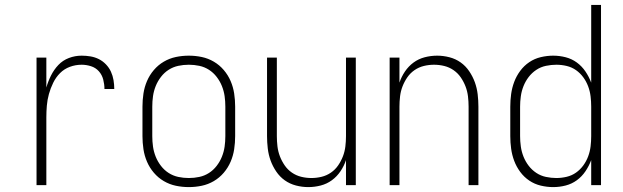

<svg xmlns="http://www.w3.org/2000/svg" viewBox="-20 -755 2540 783"><path d="M129 0V-520H169V-398Q176 -423 188 -447Q200 -471 218 -490Q236 -509 261 -518.5Q286 -528 313 -528Q331 -528 349 -525Q367 -522 383 -514Q399 -506 412 -492.5Q425 -479 432.5 -462.5Q440 -446 443 -428Q446 -410 446 -392H406Q406 -411 401 -430.5Q396 -450 383 -464.5Q370 -479 351 -485Q332 -491 313 -491Q288 -491 265 -482.5Q242 -474 225 -457Q208 -440 197 -417.5Q186 -395 179.5 -371.5Q173 -348 171 -324Q169 -300 169 -276V0Z M750 8Q723 8 697 2.5Q671 -3 648 -16.5Q625 -30 607.5 -50.5Q590 -71 579.5 -95.5Q569 -120 565 -146.5Q561 -173 561 -200V-320Q561 -347 565 -373.5Q569 -400 579.5 -424.5Q590 -449 607.5 -469.5Q625 -490 648 -503.5Q671 -517 697 -522.5Q723 -528 750 -528Q777 -528 803 -522.5Q829 -517 852 -503.5Q875 -490 892.5 -469.5Q910 -449 920.5 -424.5Q931 -400 935 -373.5Q939 -347 939 -320V-200Q939 -173 935 -146.5Q931 -120 920.5 -95.5Q910 -71 892.5 -50.5Q875 -30 852 -16.5Q829 -3 803 2.5Q777 8 750 8ZM750 -29Q772 -29 793 -33.5Q814 -38 832 -49.5Q850 -61 863.5 -78.5Q877 -96 885 -116Q893 -136 896 -157Q899 -178 899 -200V-320Q899 -342 896 -363Q893 -384 885 -404Q877 -424 863.5 -441.5Q850 -459 832 -470.5Q814 -482 793 -486.5Q772 -491 750 -491Q728 -491 707 -486.5Q686 -482 668 -470.5Q650 -459 636.5 -441.5Q623 -424 615 -404Q607 -384 604 -363Q601 -342 601 -320V-200Q601 -178 604 -157Q607 -136 615 -116Q623 -96 636.5 -78.5Q650 -61 668 -49.5Q686 -38 707 -33.5Q728 -29 750 -29Z M1237 8Q1212 8 1187 1.5Q1162 -5 1141.5 -19.5Q1121 -34 1106.5 -55.5Q1092 -77 1083.5 -100.5Q1075 -124 1072 -149.5Q1069 -175 1069 -200V-520H1109V-200Q1109 -179 1111.5 -158Q1114 -137 1121.5 -117.5Q1129 -98 1141 -80.5Q1153 -63 1170.5 -51Q1188 -39 1208.5 -34Q1229 -29 1250 -29Q1271 -29 1291.5 -34Q1312 -39 1329.5 -51Q1347 -63 1359 -80.5Q1371 -98 1378.5 -117.5Q1386 -137 1388.5 -158Q1391 -179 1391 -200V-520H1431V0H1391V-102Q1383 -78 1368.5 -56.5Q1354 -35 1333.5 -20Q1313 -5 1288 1.5Q1263 8 1237 8Z M1569 0V-520H1609V-418Q1617 -442 1631.5 -463.5Q1646 -485 1666.5 -500Q1687 -515 1712 -521.5Q1737 -528 1763 -528Q1788 -528 1813 -521.5Q1838 -515 1858.5 -500.5Q1879 -486 1893.5 -464.5Q1908 -443 1916.5 -419.5Q1925 -396 1928 -370.5Q1931 -345 1931 -320V0H1891V-320Q1891 -341 1888.5 -362Q1886 -383 1878.5 -402.5Q1871 -422 1859 -439.5Q1847 -457 1829.5 -469Q1812 -481 1791.5 -486Q1771 -491 1750 -491Q1729 -491 1708.5 -486Q1688 -481 1670.5 -469Q1653 -457 1641 -439.5Q1629 -422 1621.5 -402.5Q1614 -383 1611.5 -362Q1609 -341 1609 -320V0Z M2236 8Q2211 8 2185.5 2Q2160 -4 2138.5 -18.5Q2117 -33 2101.5 -54Q2086 -75 2077 -99Q2068 -123 2064.5 -148.5Q2061 -174 2061 -200V-320Q2061 -346 2064.5 -371.5Q2068 -397 2077 -421Q2086 -445 2101.5 -466Q2117 -487 2138.5 -501.5Q2160 -516 2185.5 -522Q2211 -528 2236 -528Q2262 -528 2287 -521.5Q2312 -515 2332.5 -500Q2353 -485 2367.5 -463.5Q2382 -442 2391 -418V-735H2431V0H2391V-102Q2382 -78 2367.5 -56.5Q2353 -35 2332.5 -20Q2312 -5 2287 1.5Q2262 8 2236 8ZM2249 -29Q2270 -29 2291 -34Q2312 -39 2329 -51Q2346 -63 2358.5 -80Q2371 -97 2378.5 -117Q2386 -137 2388.5 -158Q2391 -179 2391 -200V-320Q2391 -341 2388.5 -362Q2386 -383 2378.5 -403Q2371 -423 2358.5 -440Q2346 -457 2329 -469Q2312 -481 2291 -486Q2270 -491 2249 -491Q2228 -491 2206.5 -486.5Q2185 -482 2167 -470Q2149 -458 2136 -441Q2123 -424 2115 -404Q2107 -384 2104 -362.5Q2101 -341 2101 -320V-200Q2101 -179 2104 -157.5Q2107 -136 2115 -116Q2123 -96 2136 -79Q2149 -62 2167 -50Q2185 -38 2206.5 -33.5Q2228 -29 2249 -29Z"/></svg>

Font: Iosevka SS18 Extralight
Style: Regular
Weight: 200
Monospace: yes
Designer: Belleve Invis
Foundry: Belleve Invis
Version: Version 25.1.1; ttfautohint (v1.8.4)